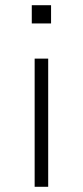

<svg xmlns="http://www.w3.org/2000/svg" viewBox="-20 -717 318 737"><path d="M102 -627V-697H176V-627ZM113 0V-492H165V0Z"/></svg>

Font: Nunito Sans 7pt SemiExpanded ExtraLight
Style: Regular
Weight: 250
Width: 6
Designer: Vernon Adams
Foundry: Vernon Adams
Version: Version 3.101;gftools[0.9.27]